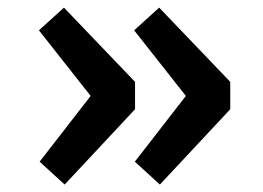

<svg xmlns="http://www.w3.org/2000/svg" viewBox="-20 -642 703 513"><path d="M152.8 -148.9 85.9 -210 222.2 -385.7 84 -561 150.9 -621.6 340.8 -423.3V-350.1ZM407.2 -148.9 340.3 -210 476.6 -385.7 338.4 -561 405.3 -621.6 595.2 -423.3V-350.1Z"/></svg>

Font: Fjalla One
Style: Regular
Weight: 400
Designer: Irina Smirnova, Eben Sorkin
Foundry: Sorkin Type
Version: Version 1.002; ttfautohint (v1.8.4.7-5d5b);gftools[0.9.25]